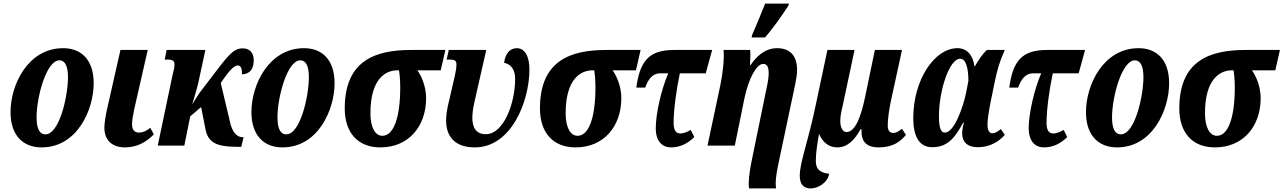

<svg xmlns="http://www.w3.org/2000/svg" viewBox="-20 -816 7193 1076"><path d="M213 10C414 10 505 -203 505 -349C505 -488 429 -546 334 -546C136 -546 39 -340 39 -188C39 -56 110 10 213 10ZM234 -63C204 -63 185 -91 185 -158C185 -273 240 -478 313 -478C342 -478 361 -450 361 -383C361 -280 314 -63 234 -63Z M680 10C752 10 803 -23 842 -63L822 -100C805 -85 784 -73 757 -73C734 -73 720 -89 720 -119C720 -140 724 -164 732 -203L808 -536H655L579 -200C571 -161 565 -128 565 -100C565 -27 612 10 680 10Z M1345 -47H1341C1306 -47 1280 -76 1268 -137L1217 -351C1253 -403 1286 -449 1312 -449C1330 -449 1337 -433 1336 -399C1383 -402 1402 -431 1402 -479C1402 -512 1386 -545 1340 -545C1285 -545 1256 -503 1140 -350L1097 -294L1057 -231C1068 -266 1084 -320 1090 -346L1131 -536H914L903 -482H922C947 -482 958 -475 958 -455C958 -436 952 -417 945 -386L864 0H1013L1046 -164L1107 -216L1130 -100C1144 -13 1195 7 1320 7H1332Z M1563 10C1764 10 1855 -203 1855 -349C1855 -488 1779 -546 1684 -546C1486 -546 1389 -340 1389 -188C1389 -56 1460 10 1563 10ZM1584 -63C1554 -63 1535 -91 1535 -158C1535 -273 1590 -478 1663 -478C1692 -478 1711 -450 1711 -383C1711 -280 1664 -63 1584 -63Z M2112 10C2270 10 2368 -108 2368 -266C2368 -337 2338 -396 2319 -422H2450L2476 -536H2284C2083 -536 1912 -477 1912 -208C1912 -77 1981 10 2112 10ZM2123 -55C2083 -55 2056 -101 2056 -181C2056 -376 2142 -422 2207 -422H2216C2219 -405 2223 -368 2223 -327C2223 -149 2183 -55 2123 -55Z M2641 10C2845 10 2947 -247 2947 -427C2947 -500 2921 -546 2876 -546C2836 -546 2811 -513 2805 -464C2841 -457 2867 -429 2867 -374C2867 -242 2805 -64 2702 -64C2649 -64 2627 -100 2627 -156C2627 -175 2630 -204 2637 -236L2705 -536H2495L2483 -482H2503C2528 -482 2538 -476 2538 -455C2538 -434 2534 -415 2528 -387L2498 -257C2485 -205 2480 -172 2480 -141C2480 -50 2530 10 2641 10Z M3206 10C3364 10 3462 -108 3462 -266C3462 -337 3432 -396 3413 -422H3544L3570 -536H3378C3177 -536 3006 -477 3006 -208C3006 -77 3075 10 3206 10ZM3217 -55C3177 -55 3150 -101 3150 -181C3150 -376 3236 -422 3301 -422H3310C3313 -405 3317 -368 3317 -327C3317 -149 3277 -55 3217 -55Z M3741 10C3790 10 3834 -11 3871 -48L3851 -88C3831 -76 3810 -68 3794 -68C3767 -68 3755 -87 3755 -128C3755 -203 3772 -322 3790 -405H3935L3971 -536H3757C3614 -536 3566 -471 3546 -325H3596C3611 -369 3636 -405 3678 -405H3725C3685 -313 3655 -176 3655 -98C3655 -22 3693 10 3741 10Z M4192 -606H4267C4313 -658 4365 -733 4398 -784L4402 -796H4268C4248 -744 4216 -668 4195 -620ZM4178 240H4329C4329 234 4327 226 4327 211C4327 175 4338 122 4349 70L4434 -332C4443 -375 4447 -402 4447 -424C4447 -504 4407 -546 4335 -546C4264 -546 4217 -496 4186 -451H4183C4185 -478 4186 -513 4184 -536H4035C4040 -489 4030 -399 4017 -339L3945 0H4098L4152 -265C4175 -376 4220 -458 4257 -458C4282 -458 4288 -434 4288 -404C4288 -384 4281 -342 4276 -322L4198 58C4186 114 4176 171 4176 212C4176 221 4176 232 4178 240Z M4524 240C4561 240 4616 212 4627 158C4566 151 4552 125 4552 85C4552 44 4560 -10 4570 -66C4590 -20 4623 10 4673 10C4729 10 4769 -31 4803 -92H4808C4806 -39 4820 10 4905 10C4986 10 5027 -24 5057 -60L5035 -94C5013 -79 5004 -71 4985 -71C4965 -71 4955 -86 4955 -113C4955 -147 4962 -196 4971 -242L5035 -536H4883L4828 -272C4807 -170 4775 -76 4724 -76C4701 -76 4689 -105 4689 -137C4689 -165 4695 -192 4702 -221L4769 -536H4617L4551 -225C4508 -18 4462 94 4462 169C4462 223 4489 240 4524 240Z M5204 9C5294 9 5333 -48 5378 -129H5382C5363 -66 5363 9 5461 9C5525 9 5577 -21 5611 -60L5589 -93C5570 -77 5556 -69 5540 -69C5524 -69 5514 -88 5514 -116C5514 -144 5521 -191 5530 -236L5552 -345C5568 -423 5582 -472 5611 -536H5511C5484 -512 5463 -478 5443 -444H5441C5433 -507 5399 -546 5346 -546C5216 -546 5098 -367 5098 -154C5098 -60 5127 9 5204 9ZM5275 -73C5254 -73 5242 -96 5242 -165C5242 -308 5300 -487 5361 -487C5393 -487 5407 -435 5407 -362L5394 -295C5381 -232 5332 -73 5275 -73Z M5831 10C5880 10 5924 -11 5961 -48L5941 -88C5921 -76 5900 -68 5884 -68C5857 -68 5845 -87 5845 -128C5845 -203 5862 -322 5880 -405H6025L6061 -536H5847C5704 -536 5656 -471 5636 -325H5686C5701 -369 5726 -405 5768 -405H5815C5775 -313 5745 -176 5745 -98C5745 -22 5783 10 5831 10Z M6240 10C6441 10 6532 -203 6532 -349C6532 -488 6456 -546 6361 -546C6163 -546 6066 -340 6066 -188C6066 -56 6137 10 6240 10ZM6261 -63C6231 -63 6212 -91 6212 -158C6212 -273 6267 -478 6340 -478C6369 -478 6388 -450 6388 -383C6388 -280 6341 -63 6261 -63Z M6789 10C6947 10 7045 -108 7045 -266C7045 -337 7015 -396 6996 -422H7127L7153 -536H6961C6760 -536 6589 -477 6589 -208C6589 -77 6658 10 6789 10ZM6800 -55C6760 -55 6733 -101 6733 -181C6733 -376 6819 -422 6884 -422H6893C6896 -405 6900 -368 6900 -327C6900 -149 6860 -55 6800 -55Z"/></svg>

Font: Noto Serif Condensed Extra
Style: Italic
Weight: 800
Width: 3
Italic angle: -12°
Designer: Monotype Design Team
Foundry: Monotype Imaging Inc.
Version: Version 1.901